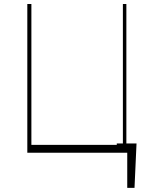

<svg xmlns="http://www.w3.org/2000/svg" viewBox="-20 -747 749 939"><path d="M647.7 -45.5 637.8 171.9H602.3V0H113.6V-727.3H133.5V-38.4H551.1V-45.5H581V-727.3H598V-45.5Z"/></svg>

Font: Inter Thin BETA
Style: Regular
Weight: 100
Designer: Rasmus Andersson
Foundry: rsms
Version: Version 3.011;git-f93a4a705